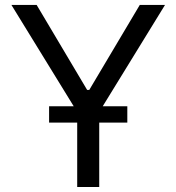

<svg xmlns="http://www.w3.org/2000/svg" viewBox="-20 -747 705 767"><path d="M126.4 -727.3 328.1 -387.8H336.6L538.4 -727.3H639.2L390.3 -322.4H488.6V-257.1H376.4V0H288.4V-257.1H176.1V-322.4H274.5L25.6 -727.3Z"/></svg>

Font: Fast_Sans
Style: Regular
Weight: 400
Designer: Rasmus Andersson
Foundry: rsms
Version: Version 3.018;git-588b23468